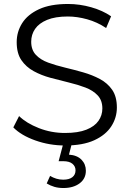

<svg xmlns="http://www.w3.org/2000/svg" viewBox="-20 -726 655 966"><path d="M307 6Q229 6 157.5 -19.5Q86 -45 47 -85L76 -142Q113 -106 175.5 -81.5Q238 -57 307 -57Q373 -57 414.5 -73.5Q456 -90 475.5 -118Q495 -146 495 -180Q495 -221 471.5 -246Q448 -271 410 -285.5Q372 -300 326 -311Q280 -322 234 -334.5Q188 -347 149.5 -368Q111 -389 87.5 -423.5Q64 -458 64 -514Q64 -566 91.5 -609.5Q119 -653 176 -679.5Q233 -706 322 -706Q381 -706 439 -689.5Q497 -673 539 -644L514 -585Q469 -615 418.5 -629Q368 -643 321 -643Q258 -643 217 -626Q176 -609 156.5 -580.5Q137 -552 137 -516Q137 -475 160.5 -450Q184 -425 222.5 -411Q261 -397 307 -386Q353 -375 398.5 -362Q444 -349 482.5 -328.5Q521 -308 544.5 -274Q568 -240 568 -185Q568 -134 540 -90.5Q512 -47 454.5 -20.5Q397 6 307 6ZM299 220Q274 220 253.5 214Q233 208 215 197L232 159Q247 168 263.5 173Q280 178 298 178Q328 178 344 165.5Q360 153 360 131Q360 111 344.5 98Q329 85 298 85H275L299 -6H342L327 52Q368 55 390 77.5Q412 100 412 133Q412 173 380.5 196.5Q349 220 299 220Z"/></svg>

Font: MOST Montserrat
Style: Regular
Weight: 400
Designer: Julieta Ulanovsky
Foundry: Julieta Ulanovsky
Version: Version 8.000;March 11, 2024;FontCreator 15.0.0.2926 64-bit